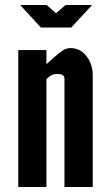

<svg xmlns="http://www.w3.org/2000/svg" viewBox="-20 -747 432 767"><path d="M53 0H165.5V-431Q179.5 -444.5 188.5 -448Q197.5 -451.5 208.5 -451.5Q237.5 -451.5 237.5 -433.5V0H350.5V-448Q350.5 -474.5 339.8 -499Q329 -523.5 309 -539.2Q289 -555 261 -555Q251 -555 241.5 -551.2Q232 -547.5 215 -534Q198 -520.5 165.5 -490.5V-547H53ZM143.5 -637H264.5L348 -727H242L203.5 -694L166.5 -727H60.5Z"/></svg>

Font: League Gothic SemiExpanded
Style: Regular
Weight: 400
Width: 6
Designer: The League of Moveable Type
Version: Version 1.600; ttfautohint (v1.8.3)